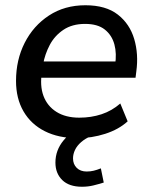

<svg xmlns="http://www.w3.org/2000/svg" viewBox="-20 -517 577 731"><path d="M275 9Q203 9 150.5 -17.5Q98 -44 69.5 -93Q41 -142 41 -209Q41 -289 74 -354Q107 -419 166.5 -458Q226 -497 305 -497Q383 -497 428.5 -461.5Q474 -426 491 -368.5Q508 -311 499 -245L496 -221H121L129 -283H436L418 -269Q425 -313 415.5 -348Q406 -383 379 -404.5Q352 -426 304 -426Q255 -426 221.5 -403.5Q188 -381 169.5 -346Q151 -311 144 -272L140 -245Q131 -191 145.5 -152Q160 -113 195 -91Q230 -69 282 -69Q327 -69 366.5 -82Q406 -95 438 -123L466 -55Q432 -24 380.5 -7.5Q329 9 275 9ZM292 194Q243 194 217 168.5Q191 143 191 102Q191 55 222 17.5Q253 -20 300 -39L329 0Q305 10 289 24Q273 38 265.5 54Q258 70 258 86Q258 108 272 122Q286 136 310 136Q324 136 336.5 133Q349 130 364 124L375 178Q356 184 335.5 189Q315 194 292 194Z"/></svg>

Font: Nunito Sans 12pt SemiBold
Style: Italic
Weight: 600
Italic angle: -9°
Designer: Vernon Adams
Foundry: Vernon Adams
Version: Version 3.101;gftools[0.9.27]